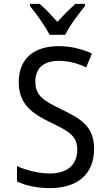

<svg xmlns="http://www.w3.org/2000/svg" viewBox="-20 -964 570 994"><path d="M237 -784H318C339 -830 388 -893 420 -933V-944H370C336 -913 312 -889 277 -851C246 -885 213 -921 185 -944H135V-933C171 -889 214 -828 237 -784ZM238 10C382 10 467 -63 467 -193C467 -312 397 -349 298 -398C210 -441 163 -466 163 -540C163 -610 204 -649 285 -649C333 -649 383 -636 426 -615L456 -687C404 -711 345 -725 284 -725C160 -725 77 -665 77 -538C77 -421 153 -374 236 -333C335 -285 380 -262 380 -189C380 -118 337 -66 237 -66C180 -66 117 -82 68 -104V-25C110 -3 176 10 238 10Z"/></svg>

Font: Noto Sans Mono Condensed
Style: Regular
Weight: 400
Width: 3
Designer: Monotype Design Team
Foundry: Monotype Imaging Inc.
Version: Version 2.014